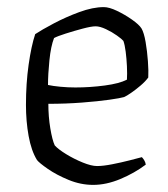

<svg xmlns="http://www.w3.org/2000/svg" viewBox="-20 -520 473 540"><path d="M242 0Q207 0 173 -14Q139 -28 114.5 -45Q90 -62 84 -70Q68 -96 60.5 -137.5Q53 -179 53 -225Q53 -285 60.5 -338Q68 -391 79 -424Q97 -436 131 -454Q165 -472 203 -486Q241 -500 272 -500Q287 -500 309 -489.5Q331 -479 351 -465Q371 -451 378 -440Q385 -428 389.5 -402Q394 -376 396 -348Q398 -320 397 -302Q389 -291 375.5 -279.5Q362 -268 349 -259Q336 -250 329 -247Q319 -244 287.5 -239.5Q256 -235 210.5 -231.5Q165 -228 116 -228Q116 -192 121.5 -159Q127 -126 134 -111Q144 -100 166 -86.5Q188 -73 212.5 -63Q237 -53 253 -53Q270 -53 295.5 -58Q321 -63 344.5 -69Q368 -75 379 -78Q382 -75 385.5 -69.5Q389 -64 390 -57Q358 -33 318.5 -16.5Q279 0 242 0ZM192 -274Q233 -274 274.5 -279.5Q316 -285 337 -296Q338 -312 337 -333.5Q336 -355 333.5 -374.5Q331 -394 327 -405Q323 -410 309 -420Q295 -430 278 -438Q261 -446 249 -446Q237 -446 212.5 -439.5Q188 -433 164.5 -425.5Q141 -418 132 -413Q123 -390 119 -350.5Q115 -311 115 -281Q129 -278 150 -276Q171 -274 192 -274Z"/></svg>

Font: Texturina 72pt ExtraLight
Style: Regular
Weight: 200
Designer: Guillermo Torres Carreño
Foundry: Omnibus-Type
Version: Version 1.002; ttfautohint (v1.8.3)